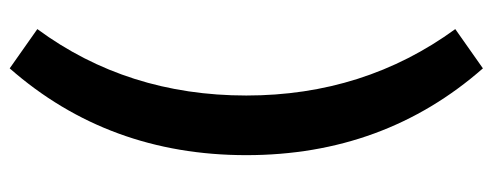

<svg xmlns="http://www.w3.org/2000/svg" viewBox="-330 -557 1016 396"><g transform="rotate(-90 178.0 -359.0)"><path d="M235 129Q56 -75 56 -359Q56 -643 235 -847L316 -790Q179 -604 179 -359Q179 -116 316 72Z"/></g></svg>

Font: Biryani DemiBold
Style: Regular
Weight: 600
Designer: Dan Reynolds and Mathieu Réguer
Foundry: Dan Reynolds and Mathieu Réguer
Version: Version 1.003;PS 001.003;hotconv 1.0.70;makeotf.lib2.5.58329